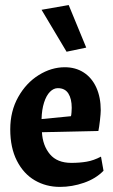

<svg xmlns="http://www.w3.org/2000/svg" viewBox="-20 -714 440 749"><path d="M239.7 -512.2 316.4 -528.3 248 -694.3 142.1 -675.8ZM383.8 -47.9 374 -103Q345.2 -87.9 318.1 -83.3Q291 -78.6 258.3 -78.6Q203.1 -78.6 174.8 -112.3Q146.5 -146 143.6 -198.2L363.8 -203.1Q366.7 -216.3 369.9 -244.1Q373 -272 373 -283.7Q373 -334.5 355.7 -372.6Q338.4 -410.6 306.6 -431.2Q274.9 -451.7 232.9 -451.7Q180.2 -451.7 131.1 -421.1Q82 -390.6 51 -335.4Q20 -280.3 20 -209.5Q20 -137.7 45.9 -86.9Q71.8 -36.1 115.7 -10.5Q159.7 15.1 213.9 15.1Q261.2 15.1 307.6 -1Q354 -17.1 383.8 -47.9ZM259.8 -293.5Q259.8 -286.6 259 -275.9Q258.3 -265.1 256.8 -260.7L142.1 -249.5Q143.1 -286.6 151.9 -314Q160.6 -341.3 174.8 -355.7Q189 -370.1 205.6 -370.1Q233.4 -370.1 246.6 -349.4Q259.8 -328.6 259.8 -293.5Z"/></svg>

Font: Neuton
Style: Bold
Weight: 700
Designer: Brian M Zick
Foundry: Brian M Zick
Version: Version 1.560